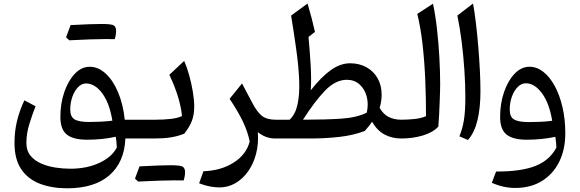

<svg xmlns="http://www.w3.org/2000/svg" viewBox="-20 -774 3239 1073"><path d="M481.4 -400.9Q528.8 -400.9 570.1 -363.3Q611.3 -325.7 639.6 -259Q668 -192.4 677.2 -105H737.3V0H680.7Q675.3 132.3 591.6 205.3Q507.8 278.3 355 278.3Q270.5 278.3 203.9 253.2Q137.2 228 99.1 172.4Q61 116.7 61 24.4Q61 -40.5 75.2 -98.6Q89.4 -156.7 116.2 -213.4L178.7 -180.2Q160.6 -134.3 144.3 -82Q127.9 -29.8 127.4 23.9Q127.4 67.9 150.6 96.2Q173.8 124.5 211.2 140.4Q248.5 156.2 291.3 162.6Q334 168.9 372.6 168.9Q465.3 168.9 535.4 136.2Q605.5 103.5 632.8 50.3Q632.3 34.2 630.9 20.5Q629.4 6.8 627 -9.8Q552.2 6.8 466.8 6.8Q389.6 6.8 353.5 -22Q317.4 -50.8 317.4 -120.6Q317.4 -195.8 339.4 -259.5Q361.3 -323.2 398.4 -362.1Q435.5 -400.9 481.4 -400.9ZM460.4 -307.6Q436.5 -307.6 416.5 -287.1Q396.5 -266.6 384.5 -233.4Q372.6 -200.2 372.6 -161.6Q372.6 -121.6 396.7 -106.9Q420.9 -92.3 478.5 -92.3Q508.8 -92.3 543 -94Q577.1 -95.7 607.9 -99.6Q592.3 -197.3 551.5 -252.4Q510.7 -307.6 460.4 -307.6ZM569.3 -555.7Q501 -555.7 367.2 -548.8L349.1 -565.4Q356 -583.5 362.1 -600.3Q368.2 -617.2 374.5 -633.8Q492.2 -640.1 547.6 -640.1Q603 -640.1 616 -631.8Q628.9 -623.5 628.9 -601.6Q628.9 -579.6 621.1 -555.2Z M954.6 233.9Q886.2 233.9 752.4 240.7L734.4 224.1Q741.2 206.1 747.3 189.2Q753.4 172.4 759.8 155.8Q877.4 149.4 932.9 149.4Q988.3 149.4 1001.2 157.7Q1014.2 166 1014.2 188Q1014.2 210 1006.3 234.4ZM737.3 0Q720.7 0 720.7 -33.2V-71.8Q720.7 -105 737.3 -105H850.6Q895.5 -105 935.3 -109.6Q975.1 -114.3 997.1 -125.5Q992.7 -173.3 975.3 -231.4Q958 -289.6 926.3 -356L1009.3 -433.6Q1024.4 -399.9 1037.1 -354.2Q1049.8 -308.6 1057.6 -262Q1065.4 -215.3 1065.4 -179.2Q1065.4 -133.3 1052.7 -99.4Q1040 -65.4 1009.8 -26.9Q971.2 -11.7 932.1 -5.9Q893.1 0 840.3 0Z M1332.5 -307.6 1388.2 -202.6Q1416.5 -147.5 1444.1 -126.2Q1471.7 -105 1520 -105H1520.5V0H1520Q1489.3 0 1465.3 -9.5Q1441.4 -19 1420.9 -35.6Q1425.8 29.3 1411.1 85.4Q1396.5 141.6 1366.5 183.8Q1336.4 226.1 1295.4 249.8Q1254.4 273.4 1206.5 273.4Q1181.2 273.4 1153.3 268.1Q1125.5 262.7 1092.8 250.5L1116.7 183.1Q1216.8 179.2 1286.9 134Q1356.9 88.9 1375.5 16.6Q1364.7 -37.1 1338.1 -93.3Q1311.5 -149.4 1263.2 -221.7Z M1936.5 -420.4Q1987.8 -420.4 2027.6 -398.4Q2067.4 -376.5 2090.1 -336.9Q2112.8 -297.4 2112.8 -245.1Q2112.8 -207 2101.6 -170.9Q2123 -134.3 2153.6 -119.6Q2184.1 -105 2222.2 -105H2222.7V0H2222.2Q2170.4 0 2128.7 -22.5Q2086.9 -44.9 2059.6 -93.8Q2051.8 -82.5 2041.5 -69.3Q2031.2 -56.2 2018.6 -42Q1954.1 -17.6 1875.7 -8.8Q1797.4 0 1711.4 0H1520.5Q1503.9 0 1503.9 -33.2V-71.8Q1503.9 -105 1520.5 -105H1598.6Q1630.9 -135.3 1642.8 -190.4Q1654.8 -245.6 1652.1 -321.3Q1649.4 -397 1636.7 -489.7Q1624 -582.5 1606.9 -687L1698.7 -754.4Q1724.1 -668.9 1740.2 -595.7L1704.1 -567.4Q1711.4 -488.8 1716.1 -410.6Q1720.7 -332.5 1716.8 -269.5Q1774.9 -343.8 1828.6 -382.1Q1882.3 -420.4 1936.5 -420.4ZM1918.5 -328.1Q1855 -328.1 1796.6 -267.6Q1738.3 -207 1673.3 -105Q1798.8 -105 1886.5 -110.8Q1974.1 -116.7 2029.8 -144.5Q2040.5 -193.8 2029.1 -235.6Q2017.6 -277.3 1988.8 -302.7Q1960 -328.1 1918.5 -328.1Z M2399.9 -753.4Q2413.6 -688.5 2422.4 -609.9Q2431.2 -531.2 2435.5 -451.7Q2439.9 -372.1 2439.9 -303.7Q2439.9 -290.5 2439.2 -262.7Q2438.5 -234.9 2437 -200Q2435.5 -165 2433.8 -129.9Q2432.1 -94.7 2429.7 -66.4Q2398.4 -33.2 2342.3 -16.6Q2286.1 0 2222.7 0Q2206.1 0 2206.1 -33.2V-71.8Q2206.1 -105 2222.7 -105Q2260.7 -105 2298.1 -109.1Q2335.4 -113.3 2360.8 -125Q2360.8 -222.2 2356.7 -324.5Q2352.5 -426.8 2341.8 -522.9Q2331.1 -619.1 2312 -696.3Z M2623.5 -754.4Q2631.8 -710.4 2639.4 -647.2Q2647 -584 2652.8 -514.2Q2658.7 -444.3 2661.9 -378.7Q2665 -313 2665 -264.6Q2665 -170.4 2648.2 -101.3Q2631.3 -32.2 2595.2 8.3L2547.4 -12.2Q2564.9 -54.7 2572.8 -104Q2580.6 -153.3 2580.6 -231.4Q2580.6 -300.8 2575.4 -379.4Q2570.3 -458 2560.5 -537.1Q2550.8 -616.2 2536.1 -687Z M2859.4 276.4Q2794.4 276.4 2728.5 248L2752.4 184.6Q2892.6 185.1 2972.4 153.3Q3052.2 121.6 3089.4 50.8Q3088.9 34.7 3087.4 21Q3085.9 7.3 3083.5 -9.3Q3046.9 -1.5 3006.1 2.7Q2965.3 6.8 2923.8 6.8Q2846.7 6.8 2810.8 -22Q2774.9 -50.8 2774.9 -120.6Q2774.9 -195.8 2796.9 -259.5Q2818.8 -323.2 2856 -362.1Q2893.1 -400.9 2939 -400.9Q2980 -400.9 3016.1 -372.8Q3052.2 -344.7 3079.8 -294.2Q3107.4 -243.7 3123.3 -176Q3139.2 -108.4 3139.2 -28.8Q3139.2 61.5 3105 130.4Q3070.8 199.2 3008.1 237.8Q2945.3 276.4 2859.4 276.4ZM3065.9 -99.1Q3049.8 -197.3 3008.8 -252.9Q2967.8 -308.6 2918.5 -308.6Q2894 -308.6 2873.5 -288.1Q2853 -267.6 2840.8 -234.1Q2828.6 -200.7 2828.6 -161.6Q2828.6 -120.6 2853 -106.2Q2877.4 -91.8 2935.5 -91.8Q2965.8 -91.8 3000.2 -93.3Q3034.7 -94.7 3065.9 -99.1Z"/></svg>

Font: Pinar-DS2-FD Medium
Style: Regular
Weight: 500
Designer: Amin Abedi
Version: Version 3.000